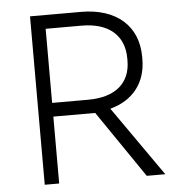

<svg xmlns="http://www.w3.org/2000/svg" viewBox="-51 -748 729 795"><g transform="rotate(-5 313.5 -350.0)"><path d="M103 0H163V-278H337L527 0H604L401 -290C496 -315 551 -385 551 -483V-493C551 -621 462 -700 315 -700H103ZM163 -335V-643H313C425 -643 489 -587 489 -492V-482C489 -390 427 -335 313 -335Z"/></g></svg>

Font: Fixel Text Light
Style: Regular
Weight: 300
Width: 4
Designer: AlfaBravo + MacPaw
Foundry: Kyrylo Tkachov, Marchela Mozhyna, Serhii Makarenko, Maria Weinstein, Zakhar Kryvoshyya
Version: Version 1.211